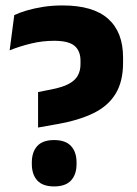

<svg xmlns="http://www.w3.org/2000/svg" viewBox="-20 -672 502 706"><path d="M120 -203V-333.5L168 -343Q209.5 -351 232.8 -363.5Q256 -376 266 -394Q276 -412 276 -436V-448.5Q276 -485 254 -503.5Q232 -522 179 -522Q136.5 -522 95.5 -512.2Q54.5 -502.5 15.5 -487L32.5 -616.5Q51.5 -625.5 78.5 -633.5Q105.5 -641.5 139 -646.8Q172.5 -652 210 -652Q322.5 -652 377.5 -603Q432.5 -554 432.5 -461V-440.5Q432.5 -372.5 405.2 -327.5Q378 -282.5 324 -256Q270 -229.5 190 -215.5ZM179 13.5Q137 13.5 117 -8.5Q97 -30.5 97 -69V-74.5Q97 -113 117 -135Q137 -157 179 -157Q221 -157 241.2 -135Q261.5 -113 261.5 -74.5V-69Q261.5 -30.5 241.2 -8.5Q221 13.5 179 13.5Z"/></svg>

Font: Anek Latin Medium
Style: Bold
Weight: 700
Version: Version 1.003